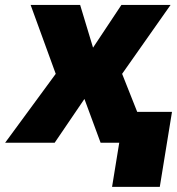

<svg xmlns="http://www.w3.org/2000/svg" viewBox="-53 -565 701 760"><path d="M264.2 -545.5 315.3 -376.4 427.6 -545.5H622.2L430.4 -272.7L490.1 -122.2H627.8L579.5 174.7H390.6L419 0H345.2L281.2 -173.3L163.4 0H-32.7L167.6 -272.7L68.2 -545.5Z"/></svg>

Font: Karasuma Gothic
Style: Italic
Weight: 900
Italic angle: -9.39999°
Designer: Rasmus Andersson / Ryoko Nishizuka
Foundry: Genbu
Version: Version 1.00